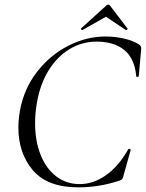

<svg xmlns="http://www.w3.org/2000/svg" viewBox="-20 -793 627 826"><path d="M59 -245Q59 -276 66 -318Q83 -411 139 -483.5Q195 -556 273.5 -596Q352 -636 434 -636Q476 -636 516 -626.5Q556 -617 579 -601Q585 -596 586.5 -592Q588 -588 587 -577L577 -466Q576 -462 571 -462Q566 -462 566 -466Q559 -542 514.5 -578Q470 -614 396 -614Q332 -614 278 -581Q224 -548 187.5 -487.5Q151 -427 138 -346Q131 -305 131 -262Q131 -187 154.5 -127.5Q178 -68 221.5 -34.5Q265 -1 323 -1Q381 -1 435 -38.5Q489 -76 532 -151Q534 -153 535 -153Q538 -153 540.5 -151Q543 -149 542 -147L512 -40Q509 -27 506 -23Q503 -19 494 -16Q407 13 317 13Q184 13 121.5 -60.5Q59 -134 59 -245ZM334 -664Q331 -664 329 -666.5Q327 -669 329 -671L436 -768Q441 -773 445 -773Q451 -773 454 -768L528 -671L529 -669Q529 -667 526 -665Q523 -663 521 -664L436 -721L335 -664Z"/></svg>

Font: Cormorant Garamond
Style: Italic
Weight: 400
Italic angle: -10°
Designer: Christian Thalmann (Catharsis Fonts)
Foundry: Catharsis Fonts
Version: Version 4.000